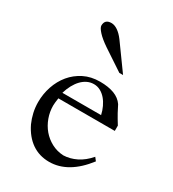

<svg xmlns="http://www.w3.org/2000/svg" viewBox="-177 -809 828 921"><g transform="rotate(30 236.5 -348.5)"><path d="M339.4 -523.9H318.8L204.6 -599.6Q168 -624.5 149.4 -645Q130.9 -665.5 130.4 -677.2Q130.4 -712.4 167 -712.4Q184.1 -712.4 202.4 -700Q220.7 -687.5 237.8 -664.6ZM344.2 -304.7Q339.4 -327.1 329.8 -347.4Q320.3 -367.7 307.1 -383.1Q293.9 -398.4 277.1 -407.5Q260.3 -416.5 241.2 -416.5Q221.7 -416.5 204.8 -408.4Q188 -400.4 173.8 -385.7Q159.7 -371.1 148.4 -350.3Q137.2 -329.6 129.9 -304.7ZM439 -272H126.5Q122.1 -242.7 122.1 -229.5Q122.1 -195.3 133.8 -163.1Q145.5 -130.9 166.7 -105.7Q188 -80.6 217.8 -64.7Q247.6 -48.8 283.2 -46.9Q319.3 -47.9 354.5 -65.2Q389.6 -82.5 419.9 -117.7L433.6 -100.1Q345.7 14.2 239.7 14.2Q185.1 14.2 143.3 -14.6Q101.6 -43.5 75.2 -98.1Q64 -123 57.6 -151.1Q51.3 -179.2 51.3 -208.5Q51.3 -253.4 65.4 -295.4Q79.6 -337.4 106.4 -369.9Q133.3 -402.3 172.1 -421.9Q210.9 -441.4 260.3 -441.4Q306.6 -441.4 338.9 -429.2Q371.1 -417 388.7 -391.1Q396 -375.5 408.2 -353.3Q420.4 -331.1 439 -301.3Z"/></g></svg>

Font: XB Niloofar
Style: Regular
Weight: 400
Designer: Behnam
Foundry: Irmug
Version: Version 7.201 2008